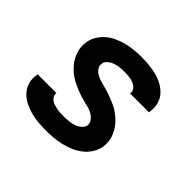

<svg xmlns="http://www.w3.org/2000/svg" viewBox="-130 -690 860 860"><g transform="rotate(45 300.0 -260.0)"><path d="M252 8Q226 8 201.5 6Q177 4 153 -2.5Q129 -9 108 -20Q87 -31 71 -48Q55 -65 48 -88.5Q41 -112 46 -138L47 -144H166L165 -143Q164 -132 169 -123.5Q174 -115 182 -109.5Q190 -104 199.5 -101Q209 -98 219 -96Q229 -94 239.5 -93.5Q250 -93 260 -93Q270 -93 280 -93.5Q290 -94 300.5 -95.5Q311 -97 321 -100Q331 -103 340 -108Q349 -113 356.5 -121Q364 -129 366 -139Q368 -155 359 -167Q350 -179 338 -186.5Q326 -194 311 -198Q296 -202 281.5 -205.5Q267 -209 253 -213.5Q239 -218 225.5 -223.5Q212 -229 199 -235.5Q186 -242 173.5 -250Q161 -258 151 -267.5Q141 -277 131.5 -288Q122 -299 115 -312Q108 -325 103.5 -339Q99 -353 97.5 -368Q96 -383 99 -399Q102 -421 114.5 -442Q127 -463 146 -478.5Q165 -494 187 -503.5Q209 -513 231.5 -518.5Q254 -524 276.5 -526Q299 -528 321 -528Q346 -528 370.5 -525.5Q395 -523 418 -517Q441 -511 461.5 -499.5Q482 -488 497 -471Q512 -454 518 -430.5Q524 -407 520 -382L519 -376H400V-377Q403 -392 393 -403Q383 -414 370 -419Q357 -424 342.5 -425.5Q328 -427 313 -427Q299 -427 285 -425.5Q271 -424 257 -419.5Q243 -415 230.5 -405Q218 -395 216 -382Q213 -366 222 -353.5Q231 -341 243.5 -334Q256 -327 270.5 -323Q285 -319 299.5 -315Q314 -311 328 -306.5Q342 -302 355.5 -296.5Q369 -291 382.5 -284.5Q396 -278 407.5 -270Q419 -262 430 -252.5Q441 -243 450 -232Q459 -221 466 -208.5Q473 -196 478 -182Q483 -168 484 -152.5Q485 -137 483 -122Q479 -99 465.5 -77.5Q452 -56 432.5 -41Q413 -26 390.5 -16.5Q368 -7 344.5 -1.5Q321 4 298 6Q275 8 252 8Z"/></g></svg>

Font: Iosevka Aile Oblique
Style: Bold
Weight: 700
Italic angle: -9°
Designer: Belleve Invis
Foundry: Belleve Invis
Version: Version 31.1.0; ttfautohint (v1.8.4)